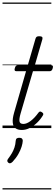

<svg xmlns="http://www.w3.org/2000/svg" viewBox="-20 -1018 441 1526"><path d="M153 15Q122 15 103.5 1.5Q85 -12 81.5 -42.5Q78 -73 92 -122L187 -452H110Q100 -452 97 -458.5Q94 -465 98 -477Q101 -489 107 -494.5Q113 -500 123 -500H201L262 -710Q265 -721 271.5 -725.5Q278 -730 291 -730Q308 -730 314 -724.5Q320 -719 317 -707L257 -500H386Q396 -500 399.5 -494Q403 -488 399 -476Q396 -463 389.5 -457.5Q383 -452 374 -452H242L144 -117Q131 -72 135 -52.5Q139 -33 166 -33Q192 -33 223.5 -56.5Q255 -80 286 -123Q292 -131 298.5 -131.5Q305 -132 313 -126Q323 -120 324 -113.5Q325 -107 321 -101Q302 -69 275 -43Q248 -17 217 -1Q186 15 153 15ZM47 276Q39 269 38 262Q37 255 43 246Q62 221 74.5 199.5Q87 178 95 154Q103 130 105 100Q106 87 113.5 82Q121 77 133 77Q148 77 154.5 83.5Q161 90 161 101Q160 121 151.5 148.5Q143 176 125.5 207Q108 238 80 268Q72 276 63.5 279Q55 282 47 276ZM0 478H388V488H0ZM0 -20H388V0H0ZM0 -505H388V-500H0ZM0 -998H388V-988H0Z"/></svg>

Font: Playwrite AU SA Guides
Style: Regular
Weight: 400
Designer: Veronika Burian, José Scaglione
Foundry: TypeTogether
Version: Version 1.003